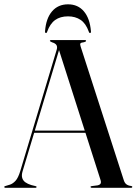

<svg xmlns="http://www.w3.org/2000/svg" viewBox="-21 -890 649 910"><path d="M137.5 -271H401.5L403 -260.5H135ZM152.5 -4Q152.5 -2.5 151.2 -1.2Q150 0 147.5 0H3.5Q1.5 0 0.2 -1.2Q-1 -2.5 -1 -4Q-1 -5.5 0.2 -6.5Q1.5 -7.5 3.5 -8L26.5 -15Q40 -19.5 52.5 -33Q65 -46.5 75 -79L247 -652Q252 -667 246.8 -676Q241.5 -685 225.5 -689.5Q220.5 -692.5 218 -693.5Q215.5 -694.5 215.5 -696Q215.5 -698.5 216.8 -699.2Q218 -700 221 -700H382Q384.5 -700 385.8 -699.2Q387 -698.5 387 -696.5Q387 -694.5 384.8 -693Q382.5 -691.5 377.5 -690Q363 -688.5 360.2 -684.2Q357.5 -680 361.5 -668.5L566 -35Q570 -22.5 578.5 -16.2Q587 -10 600.5 -8.5Q603.5 -8 604.8 -7Q606 -6 606 -4Q606 -2.5 604.8 -1.2Q603.5 0 601 0H413Q411 0 409.5 -1.2Q408 -2.5 408 -4Q408 -6 409.8 -6.8Q411.5 -7.5 414 -8L441.5 -11.5Q453 -14 456 -20.5Q459 -27 455 -38.5L256 -661L266.5 -678L86 -78Q80.5 -60 84.2 -47Q88 -34 99.2 -26Q110.5 -18 127 -13L147 -8Q150 -7.5 151.2 -6.5Q152.5 -5.5 152.5 -4ZM301.5 -812.5Q264.5 -812.5 240.2 -795Q216 -777.5 202.5 -739.5Q201.5 -736 200 -734.8Q198.5 -733.5 197 -733.5Q195 -733.5 193.5 -735.5Q192 -737.5 192.5 -742Q197 -802.5 225.5 -836Q254 -869.5 301.5 -869.5Q348.5 -869.5 376.8 -836Q405 -802.5 410 -742Q410.5 -737.5 409.2 -735.5Q408 -733.5 405.5 -733.5Q404 -733.5 402.5 -734.8Q401 -736 400 -739.5Q386 -779 361 -795.8Q336 -812.5 301.5 -812.5Z"/></svg>

Font: Fraunces 96pt
Style: Regular
Weight: 400
Version: Version 1.000;[b76b70a41]